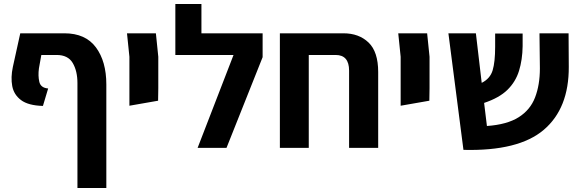

<svg xmlns="http://www.w3.org/2000/svg" viewBox="-20 -737 2893 957"><path d="M301 -571Q406 -571 458 -501Q510 -431 510 -316V200H366V-323Q366 -383 342.5 -423Q319 -463 262 -463H186L174 -396Q169 -359 176 -329Q183 -299 220 -296L194 -209Q121 -211 85 -238Q49 -265 41 -308Q33 -351 44 -403L81 -571Z M625 -210V-454L613 -571H757L769 -454V-298L768 -235Z M965 0 1144 -463H854V-717H984V-571H1289V-452L1109 0Z M1375 0V-571H1692Q1769 -571 1817 -525Q1865 -479 1865 -378V0H1720V-385Q1720 -463 1653 -463H1519V0Z M1977 -210V-454L1965 -571H2109L2121 -454V-298L2120 -235Z M2290 10 2215 -571H2352L2381 -324Q2423 -345 2435.5 -386.5Q2448 -428 2448 -504V-570H2585V-507Q2584 -439 2567 -384Q2550 -329 2509 -289Q2468 -249 2393 -224L2407 -109Q2507 -116 2565 -152.5Q2623 -189 2647 -251.5Q2671 -314 2671 -396L2669 -571H2814L2815 -404Q2816 -197 2690.5 -90Q2565 17 2290 10Z"/></svg>

Font: Assistant
Style: Bold
Weight: 700
Designer: Hebrew By Ben Nathan, Latin by Paul Hunt
Version: Version 3.000